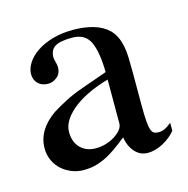

<svg xmlns="http://www.w3.org/2000/svg" viewBox="-57 -731 390 398"><g transform="rotate(-15 138.0 -532.5)"><path d="M173.8 -557.6Q152.8 -551.8 133.5 -543Q114.3 -534.2 99.9 -523.2Q85.4 -512.2 76.9 -499.5Q68.4 -486.8 68.4 -473.1Q68.4 -451.2 81.1 -438.7Q93.8 -426.3 113.8 -426.3Q124.5 -426.3 135.3 -429.4Q146 -432.6 154.5 -438Q163.1 -443.4 168.5 -450Q173.8 -456.5 173.8 -463.9ZM50.8 -521Q64 -529.3 80.8 -538.1Q97.7 -546.9 118.7 -554.2L173.8 -573.7Q173.3 -616.7 163.1 -638.7Q152.8 -660.6 125 -660.6Q98.6 -660.6 87.9 -653.6Q77.1 -646.5 77.1 -630.9Q77.1 -627.9 79.1 -620.8Q81.1 -613.8 81.1 -609.4Q81.1 -595.7 72 -588.4Q63 -581.1 53.2 -581.1Q39.6 -581.1 31.5 -588.9Q23.4 -596.7 23.4 -609.4Q23.4 -621.1 31 -633.1Q38.6 -645 52.5 -654.5Q66.4 -664.1 86.4 -669.9Q106.4 -675.8 131.3 -675.8Q154.8 -675.8 174.3 -670.2Q193.8 -664.6 207 -651.9Q214.4 -644 218.5 -635Q222.7 -626 224.9 -615Q227.1 -604 227.5 -590.8Q228 -577.6 228 -561V-487.8Q228 -466.8 229 -454.3Q230 -441.9 232.2 -435.3Q234.4 -428.7 238.3 -426.8Q242.2 -424.8 248 -424.8Q254.9 -424.8 261.2 -427.7Q267.6 -430.7 275.9 -437.5V-420.4Q265.1 -407.2 248.3 -398.2Q231.4 -389.2 215.3 -389.2Q199.7 -389.2 188.5 -401.1Q177.2 -413.1 173.8 -433.6Q158.7 -421.4 146.2 -412.8Q133.8 -404.3 122.6 -399.2Q111.3 -394 100.6 -391.6Q89.8 -389.2 78.1 -389.2Q64.9 -389.2 53 -393.8Q41 -398.4 31.5 -406.7Q22 -415 16.4 -427Q10.7 -439 10.7 -453.6Q10.7 -492.7 50.8 -521Z"/></g></svg>

Font: Dima Niloofar
Style: Regular
Weight: 400
Designer: R.Balvardi
Foundry: Dima Software Group
Version: Version 3.00;November 13, 2018;FontCreator 11.5.0.2427 64-bi